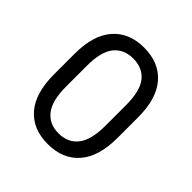

<svg xmlns="http://www.w3.org/2000/svg" viewBox="-186 -832 985 985"><g transform="rotate(45 306.5 -340.0)"><path d="M537 -415V-266Q537 -130 476 -60Q415 10 306 10Q197 10 136.5 -60Q76 -130 76 -266V-415Q76 -550 137 -620Q198 -690 306 -690Q415 -690 476 -620Q537 -550 537 -415ZM449 -415Q449 -519 411.5 -565Q374 -611 306 -611Q239 -611 201.5 -565Q164 -519 164 -415V-266Q164 -163 201.5 -115.5Q239 -68 306 -68Q374 -68 411.5 -115.5Q449 -163 449 -266Z"/></g></svg>

Font: Inria Sans
Style: Regular
Weight: 400
Designer: Black Foundry Team
Foundry: Black Foundry
Version: Version 1.2; ttfautohint (v1.8.3)